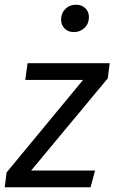

<svg xmlns="http://www.w3.org/2000/svg" viewBox="-32 -794 485 814"><path d="M425 -462 100 -71H371L352 0H-12L-4 -63L320 -455H75L85 -526H433ZM227 -711Q227 -738 245 -756Q263 -774 290 -774Q315 -774 330 -759Q345 -744 345 -721Q345 -694 326.5 -676Q308 -658 281 -658Q257 -658 242 -673Q227 -688 227 -711Z"/></svg>

Font: Fira Sans Book
Style: Italic
Weight: 350
Italic angle: -8°
Designer: bBox Type GmbH & Carrois Corporate GbR & Edenspiekermann AG
Foundry: bBox Type GmbH & Carrois Corporate GbR & Edenspiekermann AG
Version: Version 4.301